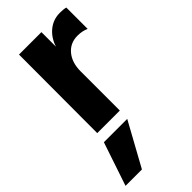

<svg xmlns="http://www.w3.org/2000/svg" viewBox="-264 -563 878 878"><g transform="rotate(-45 175.0 -124.0)"><path d="M205 0H59L60 -507H205V-413Q219 -457 251.5 -483.5Q284 -510 327 -510Q351 -510 365 -506V-368Q341 -379 310 -379Q263 -379 234 -344.5Q205 -310 205 -253ZM86 262H-20L51 51H202Z"/></g></svg>

Font: Hind Jalandhar
Style: Bold
Weight: 700
Designer: Namrata Goyal
Foundry: Indian Type Foundry
Version: Version 0.702;PS 1.0;hotconv 1.0.81;makeotf.lib2.5.63406